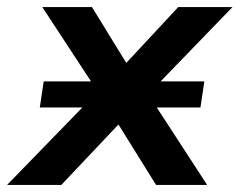

<svg xmlns="http://www.w3.org/2000/svg" viewBox="-67 -525 680 545"><path d="M-47 0 234 -289 232 -232 53 -505H194L309 -318H265L439 -505H593L329 -232L333 -289L521 0H376L251 -201H297L107 0ZM46 -220 57 -294H513L502 -220Z"/></svg>

Font: Mulish ExtraLight
Style: Italic
Weight: 200
Italic angle: -9°
Designer: Vernon Adams
Foundry: Vernon Adams
Version: Version 3.603